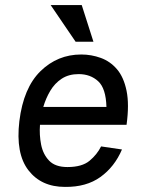

<svg xmlns="http://www.w3.org/2000/svg" viewBox="-20 -724 557 754"><path d="M301 -704 347 -560H277L179 -704ZM377 -149 459 -137Q430 -69 374.5 -29Q319 11 235 10Q142 10 91.5 -55.5Q41 -121 56 -248Q72 -379 139 -444.5Q206 -510 299 -510Q339 -510 376 -496.5Q413 -483 439.5 -452Q466 -421 477 -367.5Q488 -314 477 -234H137Q134 -194 141.5 -156Q149 -118 173 -93Q197 -68 245 -68Q302 -68 331.5 -92.5Q361 -117 377 -149ZM289 -433Q250 -433 222.5 -415Q195 -397 177.5 -367.5Q160 -338 150 -304H398Q396 -377 365.5 -405Q335 -433 289 -433Z"/></svg>

Font: Haskoy Medium
Style: Italic
Weight: 500
Designer: Ertekin Erdin
Foundry: Ertekin Erdin
Version: Version 2.000; ttfautohint (v1.8.4.7-5d5b)